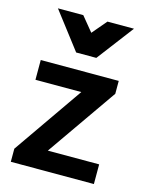

<svg xmlns="http://www.w3.org/2000/svg" viewBox="-114 -833 716 907"><g transform="rotate(15 243.5 -379.0)"><path d="M434.1 0V-96.2H183.1L421.4 -438V-501H40V-404.3H264.2L27.8 -64V0ZM291 -578.6 427.2 -757.8H297.4L237.3 -687L179.2 -757.8H55.2L192.4 -578.6Z"/></g></svg>

Font: Ride
Style: Bold
Weight: 700
Version: Version 3.000